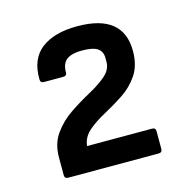

<svg xmlns="http://www.w3.org/2000/svg" viewBox="-73 -846 561 568"><g transform="rotate(-15 208.0 -562.0)"><path d="M69 -349Q58 -349 58 -360V-414Q58 -456 79 -485.5Q100 -515 131 -536Q162 -557 193.5 -574Q225 -591 246 -609Q267 -627 267 -651V-663Q267 -683 252.5 -692.5Q238 -702 205 -702Q174 -702 158.5 -690.5Q143 -679 143 -651Q143 -641 132 -641H73Q62 -641 62 -652Q61 -715 100.5 -745Q140 -775 210 -775Q351 -775 351 -662Q351 -618 331.5 -589Q312 -560 282.5 -540.5Q253 -521 223 -505Q193 -489 171.5 -470.5Q150 -452 147 -425H346Q357 -425 357 -414V-360Q357 -349 346 -349Z"/></g></svg>

Font: Sofia Sans SemiBold
Style: Regular
Weight: 600
Designer: Botio Nikoltchev, Ani Petrova
Foundry: lettersoup
Version: Version 4.101; ttfautohint (v1.8.4.7-5d5b)